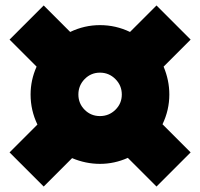

<svg xmlns="http://www.w3.org/2000/svg" viewBox="-20 -669 733 703"><path d="M575 -214 678 -111 553 14 448 -91Q399 -69 346 -69Q294 -69 244 -90L140 14L15 -111L117 -213Q92 -265 92 -323Q92 -376 114 -425L15 -524L140 -649L237 -552Q289 -577 346 -577Q404 -577 456 -552L553 -649L678 -524L579 -425Q600 -375 600 -323Q600 -266 575 -214ZM426 -323Q426 -356 402.5 -379.5Q379 -403 346 -403Q313 -403 290 -379.5Q267 -356 267 -323Q267 -290 290 -267Q313 -244 346 -244Q379 -244 402.5 -267Q426 -290 426 -323Z"/></svg>

Font: Gontserrat Black
Style: Regular
Weight: 900
Designer: Julieta Ulanovsky
Foundry: Julieta Ulanovsky
Version: Version 6.001